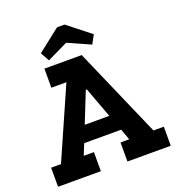

<svg xmlns="http://www.w3.org/2000/svg" viewBox="-149 -962 986 1079"><g transform="rotate(-20 343.5 -422.0)"><path d="M687 0V-114H625L391 -650H168V-536H258L72 -114H13V0H269V-114H208L235 -180H456L480 -114H428V0ZM420 -276H273L346 -459H352ZM495 -737 359 -844H314L179 -738L208 -685L332 -745L467 -685Z"/></g></svg>

Font: Zilla Slab Bold
Style: Regular
Weight: 700
Designer: Typotheque.com
Foundry: Typotheque type foundry
Version: Version 1.3; 2018